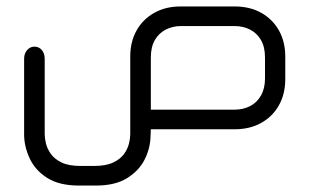

<svg xmlns="http://www.w3.org/2000/svg" viewBox="-20 -402 961 597"><path d="M449 0 448 24Q447 60 429.5 94.5Q412 129 375 152Q338 175 278 175H226Q164 175 126.5 151Q89 127 72 90Q55 53 55 16V-219Q55 -236 64.5 -246.5Q74 -257 87 -257Q101 -257 110 -246.5Q119 -236 119 -219V16Q119 28 123 44.5Q127 61 138.5 77Q150 93 172 103.5Q194 114 231 114H272Q309 114 331.5 103.5Q354 93 365.5 77Q377 61 381 44.5Q385 28 385 16V-226Q385 -272 404.5 -307Q424 -342 459.5 -362Q495 -382 542 -382H709Q757 -382 792.5 -362Q828 -342 847.5 -307Q867 -272 867 -226V-156Q867 -110 847.5 -75Q828 -40 792.5 -20Q757 0 709 0ZM449 -61H709Q736 -61 757.5 -72Q779 -83 791.5 -105Q804 -127 804 -158V-223Q804 -256 791.5 -277.5Q779 -299 757.5 -310Q736 -321 709 -321H543Q517 -321 495.5 -310Q474 -299 461.5 -277.5Q449 -256 449 -223Z"/></svg>

Font: Beiruti
Style: Regular
Weight: 400
Designer: Arlette Boutros
Foundry: Boutros
Version: Version 1.41